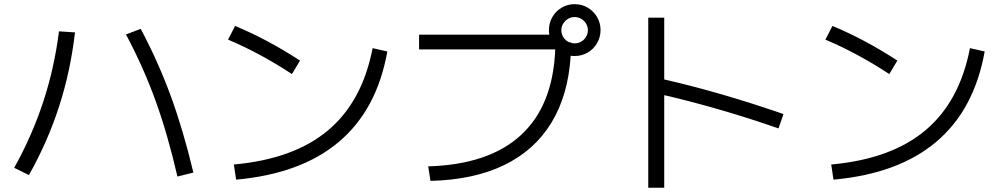

<svg xmlns="http://www.w3.org/2000/svg" viewBox="-20 -838 4728 904"><path d="M573.2 -675.8 642.6 -702.1Q725.1 -546.4 783.4 -387.7Q841.8 -229 890.6 -25.4L815.4 -6.8Q769.5 -206.1 712.2 -364.3Q654.8 -522.5 573.2 -675.8ZM257.8 -690.4 333 -685.5Q312.5 -505.4 258.8 -338.6Q205.1 -171.9 116.2 -13.7L46.9 -47.9Q131.8 -200.7 183.8 -359.4Q235.8 -518.1 257.8 -690.4Z M1734.4 -611.3 1803.7 -595.7Q1754.9 -321.8 1576.2 -170.7Q1397.5 -19.5 1091.8 7.8L1081.1 -63.5Q1363.3 -88.9 1524.7 -224.4Q1686 -359.9 1734.4 -611.3ZM1053.7 -651.4 1086.9 -715.8Q1238.3 -653.3 1392.6 -552.7L1354.5 -489.3Q1202.6 -588.9 1053.7 -651.4Z M2594.2 -605.5H1953.1V-674.8H2566.4Q2564.5 -684.1 2564.5 -696.3Q2564.5 -729.5 2580.6 -757.6Q2596.7 -785.6 2624.5 -802Q2652.3 -818.4 2685.5 -818.4Q2719.2 -818.4 2747.1 -802Q2774.9 -785.6 2791.3 -757.6Q2807.6 -729.5 2807.6 -696.3Q2807.6 -663.1 2791.3 -635Q2774.9 -606.9 2747.1 -590.6Q2719.2 -574.2 2685.5 -574.2Q2675.8 -574.2 2667 -575.7Q2655.3 -389.6 2575.9 -259.8Q2496.6 -129.9 2353.3 -60.5Q2210 8.8 2006.8 13.7L1996.1 -54.7Q2281.7 -63 2432.9 -202.1Q2584 -341.3 2594.2 -605.5ZM2748 -696.3Q2748 -712.4 2739.5 -726.6Q2731 -740.7 2716.6 -749.3Q2702.1 -757.8 2685.5 -757.8Q2668.9 -757.8 2654.5 -749.3Q2640.1 -740.7 2631.6 -726.6Q2623 -712.4 2623 -696.3Q2623 -676.8 2633.5 -661.1Q2644 -645.5 2661.1 -638.7H2668.9V-636.2Q2677.7 -633.8 2685.5 -633.8Q2702.6 -633.8 2716.8 -642.1Q2731 -650.4 2739.5 -664.8Q2748 -679.2 2748 -696.3Z M3107.4 -390.1V45.9H3032.2V-754.9H3107.4V-463.9Q3239.3 -434.1 3384.3 -391.8Q3529.3 -349.6 3668.9 -300.8L3645.5 -233.4Q3509.3 -280.8 3371.6 -320.8Q3233.9 -360.8 3107.4 -390.1Z M4546.9 -611.3 4616.2 -595.7Q4567.4 -321.8 4388.7 -170.7Q4210 -19.5 3904.3 7.8L3893.6 -63.5Q4175.8 -88.9 4337.2 -224.4Q4498.5 -359.9 4546.9 -611.3ZM3866.2 -651.4 3899.4 -715.8Q4050.8 -653.3 4205.1 -552.7L4167 -489.3Q4015.1 -588.9 3866.2 -651.4Z"/></svg>

Font: Pretendard JP
Style: Regular
Weight: 400
Designer: Base glyphs from Inter by Rasmus Andersson; Hangeul glyphs from Noto Sans CJK(Source Han Sans) by Jang Soo-young and Kan
Foundry: Kil Hyung-jin
Version: Version 1.309